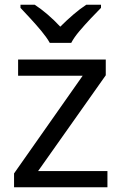

<svg xmlns="http://www.w3.org/2000/svg" viewBox="-20 -786 510 806"><path d="M431 0H39V-58L327 -468H56V-536H424V-470L140 -68H431ZM189 -606Q176 -629 154 -655.5Q132 -682 108 -708Q84 -734 66 -753V-766H126Q152 -749 180 -725Q208 -701 233 -674Q260 -701 288 -725Q316 -749 342 -766H404V-753Q385 -734 360.5 -708Q336 -682 313.5 -655.5Q291 -629 279 -606Z"/></svg>

Font: Noto Sans Tagalog
Style: Regular
Weight: 400
Designer: Monotype Design Team
Foundry: Monotype Imaging Inc.
Version: Version 2.001; ttfautohint (v1.8.4.7-5d5b)